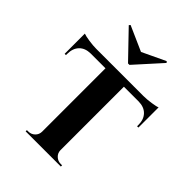

<svg xmlns="http://www.w3.org/2000/svg" viewBox="-234 -948 1066 1066"><g transform="rotate(45 299.0 -415.0)"><path d="M308.1 -668.5H296.9L149.4 -821.8L156.2 -829.6L302.7 -764.6L439.9 -829.6L446.3 -821.8ZM589.4 -616.2V-457.5H579.1V-466.8Q579.6 -509.8 555.4 -535.2Q531.2 -560.5 487.8 -561H372.1V-62Q372.6 -40 388.7 -24.9Q404.8 -9.8 427.2 -9.8H438V0H161.6V-9.8H172.4Q195.3 -9.8 211.2 -25.1Q227.1 -40.5 227.5 -63V-561H111.8Q68.4 -560.5 44.4 -535.4Q20.5 -510.3 20.5 -466.8V-457.5H10.3V-616.2Q23.9 -610.8 56.4 -606Q88.9 -601.1 115.2 -601.1H484.4Q511.7 -601.1 545.7 -606.2Q579.6 -611.3 589.4 -616.2Z"/></g></svg>

Font: Cinzel Bold
Style: Regular
Weight: 700
Designer: Natanael Gama
Version: Version 1.001;PS 001.001;hotconv 1.0.56;makeotf.lib2.0.21325